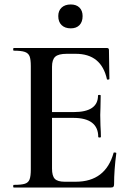

<svg xmlns="http://www.w3.org/2000/svg" viewBox="-20 -840 587 860"><path d="M493 -157Q501 -157 501 -154Q491 -78 491 -15Q491 -7 488 -3.5Q485 0 476 0H42Q39 0 39 -6Q39 -12 42 -12Q76 -12 91.5 -17Q107 -22 112.5 -36.5Q118 -51 118 -81V-544Q118 -574 112.5 -588Q107 -602 91 -607.5Q75 -613 42 -613Q39 -613 39 -619Q39 -625 42 -625H459Q468 -625 468 -616L470 -486Q470 -484 464.5 -483.5Q459 -483 459 -485Q434 -599 319 -599H279Q242 -599 227.5 -586Q213 -573 213 -541V-338H310Q419 -338 419 -412Q419 -415 425 -415Q431 -415 431 -412L430 -357Q429 -346 429 -325L430 -278Q432 -246 432 -227Q432 -224 426 -224Q420 -224 420 -227Q420 -269 392 -290.5Q364 -312 308 -312H213V-85Q213 -52 225.5 -39Q238 -26 270 -26H319Q453 -26 489 -156Q489 -157 493 -157ZM241 -768Q241 -792 256 -806Q271 -820 297 -820Q322 -820 336 -806Q350 -792 350 -768Q350 -742 336 -727.5Q322 -713 297 -713Q271 -713 256 -727.5Q241 -742 241 -768Z"/></svg>

Font: Cormorant Garamond SemiBold
Style: Regular
Weight: 600
Designer: Christian Thalmann (Catharsis Fonts)
Version: Version 3.000